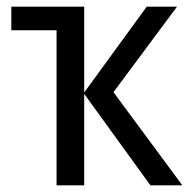

<svg xmlns="http://www.w3.org/2000/svg" viewBox="-20 -557 572 577"><path d="M421 -537 233 -279V-537H14V-466H150V0H233V-275L432 0H528L321 -280L512 -537Z"/></svg>

Font: Noto Sans UI SemiCondensed
Style: Regular
Weight: 400
Width: 4
Designer: Monotype Design Team
Foundry: Monotype Imaging Inc.
Version: 1.001